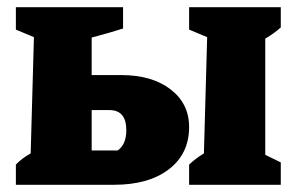

<svg xmlns="http://www.w3.org/2000/svg" viewBox="-20 -512 822 532"><path d="M504 0V-56Q522 -73 545 -87L554 -409L504 -430V-492H758V-436Q739 -419 715 -405V-83L758 -62V0ZM24 0V-56Q40 -73 65 -87L74 -409L24 -430V-492H321V-433Q302 -427 281.5 -421Q261 -415 234 -408V-304H316Q401 -304 452.5 -264.5Q504 -225 504 -160Q504 -86 448 -43Q392 0 296 0ZM234 -95H306Q330 -112 330 -151Q330 -207 283 -207H234Z"/></svg>

Font: Piazzolla ExtraBold
Style: Regular
Weight: 800
Designer: Juan Pablo del Peral
Foundry: Huerta Tipografica
Version: Version 1.330